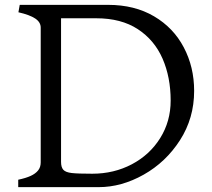

<svg xmlns="http://www.w3.org/2000/svg" viewBox="-20 -770 874 790"><path d="M55 0V-30.5Q86.5 -37.2 106.1 -46.2Q125.8 -55.2 136.6 -68.5Q147.5 -81.8 147.5 -101.8V-656.5Q147.5 -678.8 124.8 -693.9Q102 -709 55.8 -719.5L61.2 -750H425Q533.8 -750 613.8 -702.9Q693.8 -655.8 736.2 -575Q778.8 -494.2 778.8 -396Q778.8 -283.8 720.6 -193.2Q662.5 -102.8 571.2 -51.4Q480 0 386 0ZM359.5 -55.2Q448.8 -55.2 522.5 -94.1Q596.2 -133 639.2 -201.9Q682.2 -270.8 682.2 -356Q682.2 -452.2 648.8 -528.9Q615.2 -605.5 546.9 -650.1Q478.5 -694.8 376.2 -694.8H231.2V-104Q231.2 -81.5 240.8 -71.2Q250.2 -61 275 -58.1Q299.8 -55.2 359.5 -55.2Z"/></svg>

Font: TMT Limkin
Style: Regular
Weight: 400
Designer: Gabriel Drozdov
Version: Version 1.000;Glyphs 3.1.2 (3151)